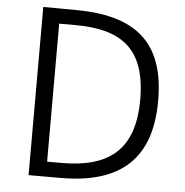

<svg xmlns="http://www.w3.org/2000/svg" viewBox="-53 -793 812 844"><g transform="rotate(5 353.5 -371.0)"><path d="M104 0H245C515 0 643 -124 643 -375C643 -616 530 -738 257 -741C194 -742 110 -742 104 -742ZM249 -675C449 -675 564 -604 564 -373C564 -148 449 -66 243 -66H180V-675Z"/></g></svg>

Font: Cheyenne Sans Light
Style: Regular
Weight: 300
Designer: The Public Sans project authors (U.S. Web Design System), Libre Franklin designed by Pablo Impallari and Rodrigo Fuenzal
Foundry: The Cheyenne Sans Project Authors
Version: Version 2.007